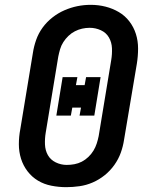

<svg xmlns="http://www.w3.org/2000/svg" viewBox="-20 -766 640 794"><path d="M254 8Q223 8 192.5 2Q162 -4 137 -19Q112 -34 94 -57.5Q76 -81 67 -109.5Q58 -138 58 -169.5Q58 -201 64 -232L116 -547Q120 -574 129.5 -601Q139 -628 156 -651.5Q173 -675 196.5 -693.5Q220 -712 246.5 -723.5Q273 -735 300 -740.5Q327 -746 355 -746Q387 -746 416.5 -738.5Q446 -731 471.5 -716Q497 -701 515 -677.5Q533 -654 542 -625.5Q551 -597 551 -565.5Q551 -534 546 -503L493 -188Q489 -161 479.5 -134.5Q470 -108 453 -84Q436 -60 413 -41.5Q390 -23 363.5 -11.5Q337 0 309 4Q281 8 254 8ZM256 -84Q272 -84 288 -87Q304 -90 318.5 -97.5Q333 -105 345.5 -117Q358 -129 366.5 -143Q375 -157 380 -172.5Q385 -188 388 -203L440 -518Q444 -542 443 -566.5Q442 -591 430.5 -611Q419 -631 397 -641Q375 -651 351 -651Q335 -651 319.5 -647.5Q304 -644 289.5 -636.5Q275 -629 263 -617.5Q251 -606 242 -592Q233 -578 228.5 -562.5Q224 -547 221 -532L169 -217Q165 -193 166 -168.5Q167 -144 178 -124.5Q189 -105 210.5 -94.5Q232 -84 256 -84Q256 -84 256 -84Q256 -84 256 -84ZM273 -288H213L239 -447H300L294 -414H330L336 -447H396L370 -288H309L315 -321H279Z"/></svg>

Font: Iosevka Etoile SmBdObl
Style: Regular
Weight: 600
Italic angle: -9°
Designer: Belleve Invis
Foundry: Belleve Invis
Version: Version 15.5.2; ttfautohint (v1.8.4)